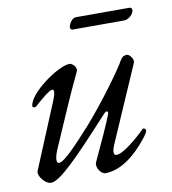

<svg xmlns="http://www.w3.org/2000/svg" viewBox="-72 -651 652 728"><g transform="rotate(-10 254.5 -287.0)"><path d="M248 -544H448C461 -544 484 -561 484 -578C484 -583 480 -588 475 -588H268C252 -588 239 -564 239 -553C239 -548 243 -544 248 -544ZM67 14C101 14 173 -59 312 -211C315 -214 318 -216 321 -216C325 -216 328 -212 324 -203C314 -175 276 -93 248 -33C240 -15 259 14 276 14C339 14 396 -37 434 -84C450 -103 456 -114 456 -119C456 -124 451 -128 447 -128C446 -128 445 -128 444 -127C414 -97 356 -47 330 -47C318 -47 316 -60 327 -86L455 -380C460 -391 445 -414 433 -414C425 -414 415 -411 408 -398C391 -367 314 -259 239 -174C183 -112 130 -55 110 -55C96 -55 101 -82 113 -109C153 -199 192 -294 236 -385C243 -399 224 -418 214 -418C169 -418 47 -331 47 -283C47 -280 51 -279 55 -279C57 -279 59 -279 60 -280C89 -306 121 -333 132 -333C142 -333 138 -314 129 -292L24 -39C17 -22 44 14 67 14Z"/></g></svg>

Font: EB Garamond
Style: Italic
Weight: 400
Italic angle: -17.2°
Designer: Georg Duffner and Octavio Pardo
Foundry: Georg Duffner
Version: Version 1.000;PS 001.000;hotconv 1.0.88;makeotf.lib2.5.64775